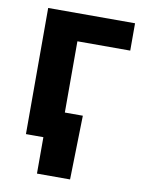

<svg xmlns="http://www.w3.org/2000/svg" viewBox="-80 -598 612 811"><g transform="rotate(10 225.5 -192.5)"><path d="M433.1 -541V-423.8H206.5V0H60.5V-541ZM135.3 156.2V0H93.3V-118.2H283.7L277.3 156.2Z"/></g></svg>

Font: Inter 17pt
Style: Bold
Weight: 700
Version: Version 4.001;git-66647c0bb